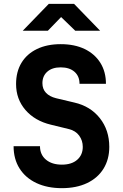

<svg xmlns="http://www.w3.org/2000/svg" viewBox="-20 -970 640 1000"><path d="M302.3 10Q226.4 10 169.6 -16.7Q112.9 -43.4 81.8 -92.6Q50.8 -141.8 50.8 -208.5H188.3Q188.3 -164.5 219.3 -138.5Q250.2 -112.5 302.3 -112.5Q353.3 -112.5 382.2 -137.9Q411.1 -163.2 411.1 -205.1Q411.1 -238.1 392.3 -263.8Q373.5 -289.5 337.1 -298.1L244.8 -320.6Q161.4 -340.6 112.5 -397.2Q63.7 -453.8 63.7 -532.3Q63.7 -596.2 91.8 -642.8Q119.9 -689.3 172.4 -714.7Q225 -740 296.2 -740Q368.3 -740 420.9 -714.7Q473.5 -689.3 502.7 -642.8Q531.8 -596.4 531.8 -533.4H394.2Q394.2 -573.2 367.9 -596.2Q341.5 -619.2 296.2 -619.2Q251.6 -619.2 226.3 -596.6Q200.9 -574.1 200.9 -536.8Q200.9 -506.2 219.5 -486.6Q238 -467 271.9 -458.5L367.2 -435.9Q451.2 -416.7 500.2 -354.4Q549.2 -292.1 549.2 -205.1Q549.2 -140.2 519.2 -91.5Q489.1 -42.8 433.5 -16.4Q377.9 10 302.3 10ZM98.6 -810 234.2 -950H365.6L501.4 -810H371.8L298.3 -881.2L229.3 -810Z"/></svg>

Font: JetBrains Mono
Style: Regular
Weight: 400
Monospace: yes
Designer: Philipp Nurullin, Konstantin Bulenkov
Foundry: JetBrains
Version: Version 2.305